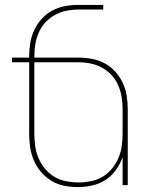

<svg xmlns="http://www.w3.org/2000/svg" viewBox="-20 -755 640 783"><path d="M297 8Q269 8 241.5 2.5Q214 -3 190 -17.5Q166 -32 147.5 -53.5Q129 -75 118 -101Q107 -127 103 -154.5Q99 -182 99 -210V-501H29V-520H99V-525Q99 -553 103.5 -580Q108 -607 119.5 -632Q131 -657 150 -678Q169 -699 193.5 -712Q218 -725 245 -730Q272 -735 300 -735H401V-716H300Q275 -716 250.5 -711Q226 -706 204 -694Q182 -682 165 -663.5Q148 -645 138 -622Q128 -599 124 -574.5Q120 -550 120 -525V-520H300Q328 -520 355 -515Q382 -510 406.5 -497Q431 -484 450 -463Q469 -442 480.5 -417Q492 -392 496.5 -365Q501 -338 501 -310V0H480V-114Q470 -86 452.5 -61.5Q435 -37 410 -21Q385 -5 355.5 1.5Q326 8 297 8ZM300 -11Q325 -11 350.5 -16Q376 -21 398 -34Q420 -47 436.5 -67Q453 -87 463 -110.5Q473 -134 476.5 -159.5Q480 -185 480 -210V-310Q480 -335 476 -359.5Q472 -384 462 -407Q452 -430 435 -448.5Q418 -467 396 -479Q374 -491 349.5 -496Q325 -501 300 -501H120V-210Q120 -185 123.5 -159.5Q127 -134 137 -110.5Q147 -87 163.5 -67Q180 -47 202 -34Q224 -21 249.5 -16Q275 -11 300 -11Z"/></svg>

Font: Iosevka Thin Extended
Style: Regular
Weight: 100
Width: 7
Monospace: yes
Designer: Belleve Invis
Foundry: Belleve Invis
Version: Version 32.5.0; ttfautohint (v1.8.4)